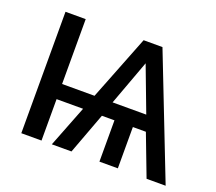

<svg xmlns="http://www.w3.org/2000/svg" viewBox="-95 -657 885 785"><g transform="rotate(20 347.5 -264.0)"><path d="M65.4 0V-528.3H153.3V-246.1H294.4L405.3 -528.3H487.3L693.4 0H610.4L542 -179.7H485.4V0H405.3V-179.7H350.6L283.7 0H198.2L268.6 -180.2H153.3V0ZM373 -246.1H519.5L445.3 -442.4Z"/></g></svg>

Font: Arimo Nerd Font
Style: Regular
Weight: 400
Designer: Steve Matteson
Foundry: Monotype Imaging Inc.
Version: Version 1.33;Nerd Fonts 3.2.1